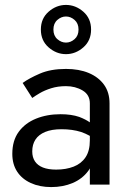

<svg xmlns="http://www.w3.org/2000/svg" viewBox="-20 -750 525 780"><path d="M146 -630Q146 -675 177.5 -702.5Q209 -730 248 -730Q287 -730 318.5 -702.5Q350 -675 350 -630Q350 -585 318.5 -557.5Q287 -530 248 -530Q209 -530 177.5 -557.5Q146 -585 146 -630ZM197 -630Q197 -605 213 -591Q229 -577 248 -577Q267 -577 283 -591Q299 -605 299 -630Q299 -655 283 -669Q267 -683 248 -683Q229 -683 213 -669Q197 -655 197 -630ZM72 -413Q98 -432 142 -451Q186 -470 248 -470Q301 -470 340.5 -453.5Q380 -437 402.5 -406Q425 -375 425 -330V0H345V-66Q342 -60 338 -55Q314 -23 275 -6.5Q236 10 188 10Q141 10 105 -6.5Q69 -23 49.5 -53Q30 -83 30 -125Q30 -179 56 -214.5Q82 -250 126.5 -268Q171 -286 226 -286Q270 -286 302 -275Q328 -265 345 -253V-330Q345 -365 315.5 -382.5Q286 -400 248 -400Q215 -400 188 -391.5Q161 -383 141.5 -371.5Q122 -360 111 -352ZM111 -135Q111 -111 122 -94.5Q133 -78 154.5 -69.5Q176 -61 208 -61Q248 -61 279 -73Q310 -85 327.5 -111Q345 -137 345 -180V-198Q327 -208 309 -214Q274 -225 230 -225Q190 -225 163.5 -214Q137 -203 124 -183Q111 -163 111 -135Z"/></svg>

Font: Jost
Style: Regular
Weight: 400
Version: Version 3.710